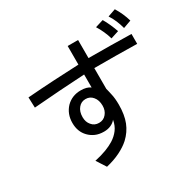

<svg xmlns="http://www.w3.org/2000/svg" viewBox="-186 -989 1292 1278"><g transform="rotate(-30 460.0 -350.0)"><path d="M60 -570Q163 -578 261.5 -583.5Q360 -589 457 -593V-736H537V-597Q618 -597 701 -596Q784 -595 865 -593V-517Q783 -519 701 -519.5Q619 -520 537 -520V-360Q539 -355 541.5 -343Q544 -331 548 -314Q553 -294 555 -272Q557 -250 557 -228Q557 -150 535.5 -95.5Q514 -41 469 1Q437 30 389.5 53.5Q342 77 282 91L235 18Q286 7 324 -7.5Q362 -22 389 -39Q421 -59 443.5 -88.5Q466 -118 473 -160Q459 -142 435.5 -131.5Q412 -121 383 -121Q345 -121 317 -133.5Q289 -146 269 -167Q228 -209 228 -276Q228 -345 272 -392Q317 -437 384 -437Q431 -437 457 -417V-517Q361 -512 262 -505Q163 -498 63 -490ZM328 -345Q306 -319 306 -276Q306 -238 327 -214Q348 -188 383 -188Q418 -188 439 -214Q460 -239 460 -276Q460 -319 438 -345Q417 -371 383 -371Q349 -371 328 -345ZM735 -634Q727 -663 713 -694Q699 -725 683 -750Q699 -755 714 -759.5Q729 -764 745 -769Q759 -746 773.5 -713.5Q788 -681 797 -654ZM851 -791Q886 -734 903 -674L842 -652Q834 -683 821 -714Q808 -745 791 -770Z"/></g></svg>

Font: BM YEONSUNG
Style: Regular
Weight: 400
Designer: Bongjin Kim; Myungsoo Han; Jaehyun Keum; Jihee Min; Dokyung Lee; Chorong Kim; Jooyeon Kang; Sang-a Kim;
Foundry: Sandoll Communications Inc.
Version: Version 1.000;PS 1;hotconv 16.6.51;makeotf.lib2.5.65220